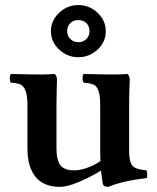

<svg xmlns="http://www.w3.org/2000/svg" viewBox="-20 -725 616 755"><path d="M244.1 -602.1Q244.1 -583.5 256.8 -571.3Q269.5 -559.1 288.1 -559.1Q306.6 -559.1 319.3 -571.3Q332 -583.5 332 -602.1Q332 -622.1 319.8 -634Q307.6 -646 288.1 -646Q268.6 -646 256.3 -634Q244.1 -622.1 244.1 -602.1ZM383.8 -4.9Q380.9 -22 377 -54.2Q333.5 -27.3 288.6 -8.8Q243.7 9.8 216.8 9.8Q151.4 9.8 119.6 -29.8Q87.9 -69.3 87.9 -141.1V-309.1Q87.9 -347.7 80.8 -366.9Q73.7 -386.2 61.3 -392.3Q48.8 -398.4 22.9 -399.9Q18.6 -404.3 18.6 -417Q18.6 -429.7 22.9 -434.1Q103 -432.1 145 -432.1Q166.5 -432.1 194.8 -434.1Q204.1 -427.7 204.1 -409.2Q204.1 -407.2 203.1 -378.7Q202.1 -350.1 202.1 -311V-139.2Q202.1 -116.7 206.3 -100.8Q210.4 -85 216.8 -76.2Q223.1 -67.4 233.4 -62.5Q243.7 -57.6 252.7 -56.4Q261.7 -55.2 274.9 -55.2Q292.5 -55.2 320.1 -64.2Q347.7 -73.2 375 -91.8Q375 -96.7 374.5 -106.4Q374 -116.2 374 -121.1V-309.1Q374 -348.1 367.7 -366.9Q361.3 -385.7 348.9 -391.8Q336.4 -397.9 309.1 -399.9Q304.7 -404.3 304.7 -417Q304.7 -429.7 309.1 -434.1Q383.3 -432.1 431.2 -432.1Q452.6 -432.1 481 -434.1Q490.2 -427.7 490.2 -409.2Q490.2 -407.2 489 -378.7Q487.8 -350.1 487.8 -311V-130.9Q487.8 -88.9 500.5 -73.7Q513.2 -58.6 555.2 -55.2Q558.1 -51.8 558.8 -40.5Q559.6 -29.3 557.1 -24.9Q463.9 -14.2 405.8 9.8Q385.3 9.8 383.8 -4.9ZM180.2 -602.1Q180.2 -644 212.4 -674.6Q244.6 -705.1 288.1 -705.1Q331.5 -705.1 363.8 -674.6Q396 -644 396 -602.1Q396 -560.5 363.8 -530.3Q331.5 -500 288.1 -500Q244.6 -500 212.4 -530.3Q180.2 -560.5 180.2 -602.1Z"/></svg>

Font: Common Serif SemiBold
Style: Regular
Weight: 600
Designer: Philipp H. Poll, Khaled Hosny
Foundry: Stefan Peev, Context Ltd.
Version: Version 1.026